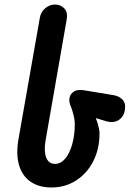

<svg xmlns="http://www.w3.org/2000/svg" viewBox="-20 -822 583 847"><path d="M207 5Q151 5 114 -21Q77 -47 63.5 -95.5Q50 -144 62 -211L156 -745Q161 -771 180.5 -786.5Q200 -802 222 -802Q248 -802 264 -784.5Q280 -767 274 -735L181 -202Q173 -154 184 -126.5Q195 -99 223 -99Q248 -99 267.5 -122Q287 -145 298.5 -185.5Q310 -226 310 -277Q310 -292 304.5 -314.5Q299 -337 289 -362Q284 -375 287 -391.5Q290 -408 306.5 -418.5Q323 -429 355 -423L482 -402Q504 -398 518 -385Q532 -372 532 -352Q532 -315 508.5 -296Q485 -277 449 -287L360 -314L387 -340Q402 -307 410.5 -278.5Q419 -250 419 -233Q419 -165 391.5 -111Q364 -57 316 -26Q268 5 207 5Z"/></svg>

Font: Edu VIC WA NT Beginner
Style: Bold
Weight: 700
Designer: Tina and Corey Anderson
Foundry: Google for Education
Version: Version 1.003